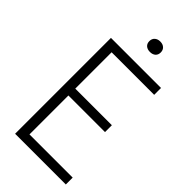

<svg xmlns="http://www.w3.org/2000/svg" viewBox="-281 -982 1048 1048"><g transform="rotate(45 243.0 -458.0)"><path d="M134.5 -53H468V0H76.5V-740H463V-687H134.5V-406.5H417V-353.5H134.5ZM237 -876Q237 -894.5 249.2 -905.5Q261.5 -916.5 281 -916.5Q301 -916.5 313 -905.5Q325 -894.5 325 -876Q325 -857 313 -846.5Q301 -836 281 -836Q261 -836 249 -846.5Q237 -857 237 -876Z"/></g></svg>

Font: Encode Sans Condensed Light
Style: Regular
Weight: 300
Width: 3
Designer: Multiple Designers
Foundry: Impallari Type
Version: Version 2.000